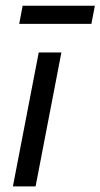

<svg xmlns="http://www.w3.org/2000/svg" viewBox="-20 -668 360 688"><path d="M26.2 0ZM107.5 0H26.2L118.8 -480H200ZM307.5 -582.5H48.8L61.2 -647.5H320Z"/></svg>

Font: Cambay
Style: Italic
Weight: 400
Italic angle: -11°
Designer: Pooja Saxena
Foundry: Pooja Saxena
Version: Version 1.019;PS 001.019;hotconv 1.0.70;makeotf.lib2.5.58329